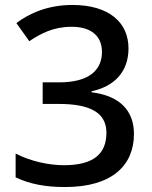

<svg xmlns="http://www.w3.org/2000/svg" viewBox="-20 -744 612 774"><path d="M498 -549C498 -653 420 -724 272 -724C174 -724 99 -691 46 -651L98 -578C145 -609 195 -636 269 -636C347 -636 391 -599 391 -535C391 -461 339 -412 218 -412H152V-325H217C345 -325 409 -289 409 -209C409 -126 360 -78 238 -78C176 -78 103 -94 43 -125V-29C102 -1 166 10 242 10C434 10 520 -79 520 -204C520 -298 463 -358 349 -372V-376C438 -395 498 -452 498 -549Z"/></svg>

Font: Noto Sans Gujarati Medium
Style: Regular
Weight: 500
Designer: Jelle Bosma - Monotype Design Team, Universal Thirst
Foundry: Monotype Imaging Inc.
Version: Version 2.106